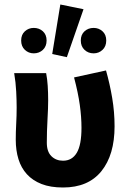

<svg xmlns="http://www.w3.org/2000/svg" viewBox="-20 -821 572 853"><path d="M260 12Q204 12 164.5 -3.5Q125 -19 99.5 -47Q74 -75 62 -114Q50 -153 50 -200Q50 -235 52 -271.5Q54 -308 54 -344Q54 -373 52 -414Q50 -455 43 -496H185Q190 -470 192 -439.5Q194 -409 194 -374Q194 -342 191 -289.5Q188 -237 188 -187Q188 -147 208.5 -127Q229 -107 260 -107Q300 -107 321 -142Q342 -177 342 -253Q342 -301 334.5 -355Q327 -409 309 -477L451 -508Q468 -448 478.5 -385.5Q489 -323 489 -260Q489 -133 430.5 -60.5Q372 12 260 12ZM212 -581 248 -801 351 -780 277 -567ZM130 -584Q107 -584 90.5 -599.5Q74 -615 74 -641Q74 -667 90.5 -682Q107 -697 130 -697Q154 -697 170.5 -682Q187 -667 187 -641Q187 -615 170.5 -599.5Q154 -584 130 -584ZM396 -584Q372 -584 355.5 -599.5Q339 -615 339 -641Q339 -667 355.5 -682Q372 -697 396 -697Q419 -697 435.5 -682Q452 -667 452 -641Q452 -615 435.5 -599.5Q419 -584 396 -584Z"/></svg>

Font: TT Toshiba Sans
Style: Bold
Weight: 700
Designer: Paul D. Hunt
Foundry: Toshiba Corporation
Version: Version 2.020;PS 2.000;hotconv 1.0.86;makeotf.lib2.5.63406